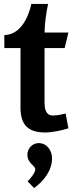

<svg xmlns="http://www.w3.org/2000/svg" viewBox="-20 -662 367 974"><path d="M224 -642H139C124 -573 84 -486 2 -484V-418H84V-116C84 -28 123 10 209 10C245 10 292 0 327 -11L313 -86C292 -81 270 -76 248 -76C208 -76 206 -120 206 -143V-418H308L327 -497H206C207 -545 214 -595 224 -642ZM176 64C144 64 119 91 119 123C119 168 159 176 159 197C159 214 134 245 120 258L153 292C201 257 244 204 244 142C244 102 219 64 176 64Z"/></svg>

Font: Rosario
Style: Bold
Weight: 700
Designer: Hector Gatti
Foundry: Omnibus Type
Version: Version 1.100